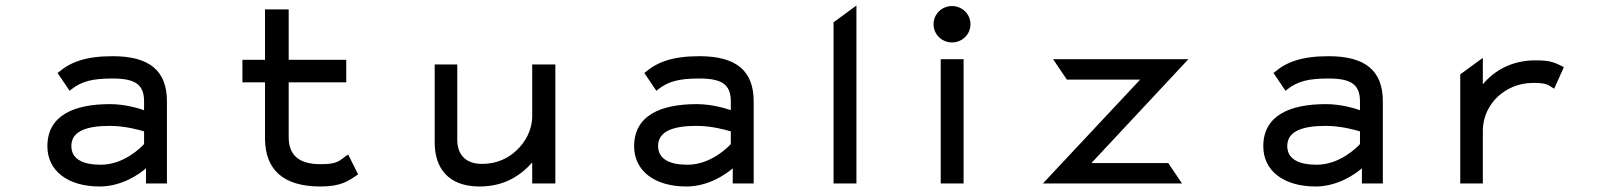

<svg xmlns="http://www.w3.org/2000/svg" viewBox="-20 -666 5825 697"><path d="M189 -401 233 -336 237 -340C277 -372 318 -381 389 -381C471 -381 503 -359 503 -298V-266C486 -272 435 -288 379 -288C247 -288 152 -246 152 -135C152 -46 226 11 342 11C422 11 486 -34 510 -55V0H586V-298C586 -409 523 -462 389 -462C290 -462 235 -440 193 -404ZM239 -136C239 -193 301 -209 379 -209C434 -209 487 -194 503 -189V-143C494 -133 431 -68 346 -68C280 -68 239 -89 239 -136Z M1280 -33 1244 -105 1239 -102C1210 -81 1205 -70 1143 -70C1064 -70 1028 -104 1028 -168V-367H1237V-449H1028V-632H942V-449H860V-367H942V-160C944 -50 1008 11 1143 11C1216 11 1244 -8 1277 -31Z M1558 -149C1558 -54 1609 11 1721 11C1810 11 1869 -28 1912 -76V0H1996V-432H1912V-245C1912 -192 1886 -149 1855 -120C1827 -93 1785 -71 1730 -71C1668 -71 1640 -107 1640 -159V-432H1558Z M2319 -401 2363 -336 2367 -340C2407 -372 2448 -381 2519 -381C2601 -381 2633 -359 2633 -298V-266C2616 -272 2565 -288 2509 -288C2377 -288 2282 -246 2282 -135C2282 -46 2356 11 2472 11C2552 11 2616 -34 2640 -55V0H2716V-298C2716 -409 2653 -462 2519 -462C2420 -462 2365 -440 2323 -404ZM2369 -136C2369 -193 2431 -209 2509 -209C2564 -209 2617 -194 2633 -189V-143C2624 -133 2561 -68 2476 -68C2410 -68 2369 -89 2369 -136Z M3089 0V-646L3006 -585V0Z M3436 -512C3473 -512 3503 -541 3503 -578C3503 -615 3473 -644 3436 -644C3399 -644 3369 -615 3369 -578C3369 -541 3399 -512 3436 -512ZM3478 -451H3395V0H3478Z M4221 -74H3942L4294 -451H3803L3853 -377H4119L3766 0H4271Z M4603 -401 4647 -336 4651 -340C4691 -372 4732 -381 4803 -381C4885 -381 4917 -359 4917 -298V-266C4900 -272 4849 -288 4793 -288C4661 -288 4566 -246 4566 -135C4566 -46 4640 11 4756 11C4836 11 4900 -34 4924 -55V0H5000V-298C5000 -409 4937 -462 4803 -462C4704 -462 4649 -440 4607 -404ZM4653 -136C4653 -193 4715 -209 4793 -209C4848 -209 4901 -194 4917 -189V-143C4908 -133 4845 -68 4760 -68C4694 -68 4653 -89 4653 -136Z M5652 -425C5624 -438 5612 -447 5554 -447C5466 -447 5403 -408 5363 -360V-456L5281 -396V0H5363V-191C5363 -244 5387 -287 5418 -316C5448 -343 5490 -365 5546 -365C5591 -365 5599 -359 5617 -347L5622 -344L5657 -422Z"/></svg>

Font: Charger Monospace
Style: Regular
Weight: 400
Designer: Jasper
Foundry: Cannot Into Space Fonts
Version: Version 0.980